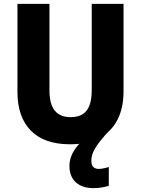

<svg xmlns="http://www.w3.org/2000/svg" viewBox="-20 -734 726 990"><path d="M451 95Q451 118 461.5 127.5Q472 137 489 137Q501 137 517 133.5Q533 130 541 127V224Q525 229 505 232.5Q485 236 462 236Q404 236 371 206Q338 176 338 121Q338 96 348 70Q358 44 380 17.5Q402 -9 436 -35L547 -65Q515 -30 493.5 -2.5Q472 25 461.5 48Q451 71 451 95ZM617 -263Q617 -178 586 -117Q555 -56 494 -23Q433 10 341 10Q209 10 139.5 -60Q70 -130 70 -260V-714H235V-269Q235 -197 262.5 -163.5Q290 -130 344 -130Q382 -130 406 -145Q430 -160 441.5 -191Q453 -222 453 -270V-714H617Z"/></svg>

Font: Noto Sans Khmer SemiCondensed ExtraBold
Style: Regular
Weight: 800
Width: 4
Designer: Danh Hong and the Monotype Design Team
Foundry: Monotype Imaging Inc.
Version: Version 2.004